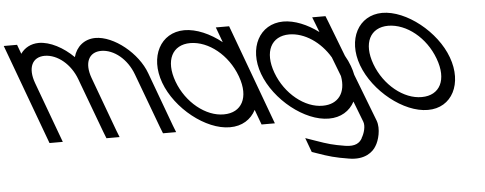

<svg xmlns="http://www.w3.org/2000/svg" viewBox="-209 -735 2903 1150"><g transform="rotate(-5 1242.5 -160.0)"><path d="M263.5 -479.5C280.1 -540.3 327.7 -582.4 395 -583C507 -583 648.4 -468 692.8 -345L812.6 -20L828.7 21H749.7L734 -19L612.8 -345C578.1 -439 500.9 -502 424.5 -503C349 -503 318.5 -439.8 352.1 -346.8L352.8 -345L367.5 -305L472.6 -20L488.7 21H409.7L394 -19L287.6 -305H287.5L272.8 -345C238.1 -439 160.9 -502 84.5 -503C8.5 -503 -21.9 -439 12.8 -345L27.5 -305L132.6 -20L147.4 20H67.4L52.6 -20L-52.5 -305L-67.2 -345L-140.2 -543L-155 -583H-75L-60.2 -543L-54.4 -527.3C-30.5 -561.3 7.3 -582.6 55 -583C123.1 -583 202.1 -540.5 263.5 -479.5Z M771.4 -281C712.4 -441 786.4 -582 930 -583C1002.6 -583 1083.7 -547.1 1153.8 -491.3L1134.8 -543L1120 -583H1200L1214.8 -543L1310 -284.8L1311.4 -281L1407.6 -20L1422.4 20H1342.4L1327.6 -20L1308.9 -70.8C1280.2 -15.1 1225.7 20.5 1152.4 20C1007.4 20 830 -122 771.4 -281ZM851.4 -281C898.9 -152 1015.2 -59 1122.9 -60C1230.6 -60 1279.1 -148.8 1233.1 -276.3L1231.4 -281C1183.4 -411 1069.9 -502 959.5 -503C850.5 -503 803.4 -411 851.4 -281Z M1366 -282C1307.4 -441 1381.4 -582 1525 -583C1593.2 -583 1668.9 -551.3 1736 -501.3L1716.4 -552L1700.3 -593H1780.3L1795.7 -554L1875.6 -346.4C1887.8 -325.5 1898.1 -303.9 1906 -282C1912.7 -263.8 1917.7 -245.8 1921.2 -228.2L2031 57C2049.8 108 2030.6 178 2010.1 209C1991.9 241 1941.5 286 1845.2 269C1764.4 256 1726.4 245 1656.1 220L1627.4 210L1595.7 124L1658.8 146C1726.7 170 1757 179 1830.4 191C1892.1 201 1918.4 180 1932.8 154L1932.4 153C1948.8 127 1961 84 1951 57L1902.6 -68.6C1873.6 -14.1 1819.7 20.5 1747.4 20C1602.4 20 1425 -122 1366 -282ZM1446 -282C1493.9 -152 1610.2 -59 1717.9 -60C1811 -60 1859.9 -126.4 1841.4 -227.5L1796.7 -343.7C1740.2 -439.1 1646.3 -502.2 1554.5 -503C1445.5 -503 1398.4 -411 1446 -282Z M1961 -282C1902.4 -441 1976.4 -582 2120 -583C2265 -583 2443.7 -440 2501 -282C2560 -122 2488.7 21 2342.4 20C2197.4 20 2020 -122 1961 -282ZM2041 -282C2088.9 -152 2205.2 -59 2312.9 -60C2421.9 -60 2470.3 -151 2421 -282C2373.4 -411 2259.9 -502 2149.5 -503C2040.5 -503 1993.4 -411 2041 -282Z"/></g></svg>

Font: Nordica Plus
Style: NordicaClassicLightOpObl
Weight: 300
Version: Version 1.01